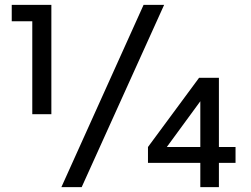

<svg xmlns="http://www.w3.org/2000/svg" viewBox="-20 -765 1027 785"><path d="M112 -298V-678H28V-745H190V-298ZM231 0 567 -745H651L314 0ZM943 -164V-99H875V0H799V-99H585V-164L794 -447H875V-164ZM662 -164H799V-351Z"/></svg>

Font: Plus Jakarta Display
Style: Regular
Weight: 400
Designer: Gumpita Rahayu
Foundry: Tokotype Studio
Version: Version 1.000;hotconv 1.0.109;makeotfexe 2.5.65596